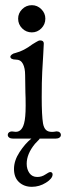

<svg xmlns="http://www.w3.org/2000/svg" viewBox="-20 -536 265 741"><path d="M50 -464Q50 -485 65.5 -500.5Q81 -516 103 -516Q124 -516 139.5 -500.5Q155 -485 155 -464Q155 -442 139.5 -426.5Q124 -411 103 -411Q81 -411 65.5 -426.5Q50 -442 50 -464ZM198 -29Q206 -29 210.5 -25Q215 -21 215 -15Q215 -9 209.5 -5Q204 -1 194 -1H133Q132 2 126.5 7Q121 12 115 19Q83 58 83 96Q83 117 93.5 132Q104 147 124 147Q141 147 155 137.5Q169 128 174 128Q178 128 180.5 130.5Q183 133 183 137Q183 153 157.5 169Q132 185 103 185Q73 185 53.5 167Q34 149 34 116Q34 84 55.5 51Q77 18 101 -1H31Q21 -1 15.5 -5Q10 -9 10 -15Q10 -22 16 -26Q22 -30 33 -28Q63 -22 73 -60Q79 -82 79 -128Q79 -161 78 -179L77 -246Q77 -273 68.5 -289.5Q60 -306 41 -306Q31 -306 25.5 -309Q20 -312 20 -317Q20 -321 25.5 -325.5Q31 -330 41 -332Q72 -340 105 -365Q109 -367 119 -373.5Q129 -380 135 -380Q149 -380 149 -368L147 -328L143 -259Q141 -222 141 -161Q141 -90 146 -60Q149 -43 157 -35Q165 -27 180 -27Q187 -27 192 -28Z"/></svg>

Font: Hina Mincho
Style: Regular
Weight: 400
Designer: satsuyako
Foundry: satsuyako
Version: Version 1.100